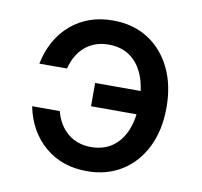

<svg xmlns="http://www.w3.org/2000/svg" viewBox="-67 -615 734 698"><g transform="rotate(10 300.0 -266.0)"><path d="M296 12Q205 12 142 -41Q79 -94 60 -186H162Q176 -134 211 -105.5Q246 -77 296 -77Q356 -77 393 -115.5Q430 -154 439 -223H271V-309H439Q430 -378 393 -416.5Q356 -455 296 -455Q245 -455 210 -426Q175 -397 161 -343H59Q78 -436 141 -490Q204 -544 296 -544Q370 -544 425 -509.5Q480 -475 511 -412.5Q542 -350 542 -266Q542 -182 511 -119.5Q480 -57 425 -22.5Q370 12 296 12Z"/></g></svg>

Font: Geist Mono Medium
Style: Regular
Weight: 500
Monospace: yes
Designer: Basement.studio, Andrés Briganti, Mateo Zaragoza
Foundry: Basement.studio, Vercel, Andrés Briganti, Guido Ferreyra, Mateo Zaragoza
Version: Version 1.500; ttfautohint (v1.8.4.7-5d5b)